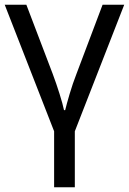

<svg xmlns="http://www.w3.org/2000/svg" viewBox="-20 -556 548 816"><path d="M298 240H210V2L0 -536H92L204 -242Q219 -202 233 -157.5Q247 -113 252 -88H257Q263 -113 276 -157Q289 -201 305 -242L416 -536H508L298 2Z"/></svg>

Font: Noto Sans Living
Style: Regular
Weight: 400
Designer: Monotype Design Team
Foundry: Monotype Imaging Inc.
Version: Version 2.013; ttfautohint (v1.8.4.7-5d5b)